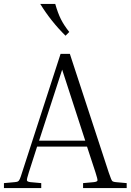

<svg xmlns="http://www.w3.org/2000/svg" viewBox="-20 -953 662 973"><path d="M189 -25V0H0V-25L55 -30Q66 -31 71 -33.5Q76 -36 80.5 -46Q85 -56 92 -79L287 -680H334L531 -79Q539 -56 543 -46Q547 -36 552 -33.5Q557 -31 567 -30L622 -25V0H401V-25L456 -30Q473 -32 474 -38.5Q475 -45 464 -79L421 -210H168L126 -79Q115 -45 116.5 -38.5Q118 -32 134 -30ZM178 -240H412L295 -600ZM312 -772Q238 -845 184 -933H260Q273 -887 288.5 -856Q304 -825 331 -791Z"/></svg>

Font: Inria Serif Light
Style: Regular
Weight: 300
Designer: Black Foundry Team
Foundry: Black Foundry
Version: Version 1.000; ttfautohint (v1.8.3)